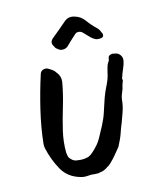

<svg xmlns="http://www.w3.org/2000/svg" viewBox="-70 -617 593 692"><g transform="rotate(-10 227.0 -271.0)"><path d="M336 -483Q339 -479 338.5 -473.5Q338 -468 333 -466Q324 -462 311 -464Q298 -469 289 -477.5Q280 -486 270 -494Q263 -501 253.5 -501Q244 -501 238 -493Q229 -484 221 -474.5Q213 -465 205 -456Q198 -449 187 -448Q176 -447 168 -454Q161 -457 158 -464Q144 -480 159 -495Q172 -507 184.5 -520Q197 -533 209 -545Q225 -563 248 -558Q271 -554 286.5 -536Q302 -518 320 -504Q330 -496 334 -486Q335 -485 335 -484.5Q335 -484 336 -483ZM395 -371Q394 -358 388.5 -342.5Q383 -327 379 -309Q378 -307 379.5 -304.5Q381 -302 380 -300Q379 -296 378.5 -294Q378 -292 376 -285Q375 -272 370 -258Q365 -244 365 -230Q365 -211 359.5 -188.5Q354 -166 349 -149Q345 -138 340 -117Q335 -96 323 -68Q314 -55 304.5 -41Q295 -27 285 -16Q282 -12 278 -8.5Q274 -5 270 -3Q269 -2 268.5 -1.5Q268 -1 268 -1Q257 8 243 11Q239 11 238 13Q234 13 230.5 13.5Q227 14 223 14Q210 13 197.5 15.5Q185 18 173 16Q125 8 100 -28.5Q75 -65 61 -110Q60 -114 59.5 -118Q59 -122 59 -126Q60 -185 69.5 -249.5Q79 -314 93 -375Q95 -385 103.5 -389Q112 -393 121 -390Q130 -386 137.5 -381.5Q145 -377 150 -370Q166 -354 164 -331Q160 -288 151 -245Q142 -202 136 -161Q130 -120 134 -80Q135 -76 136 -71Q137 -66 140 -61Q145 -55 152 -50.5Q159 -46 168 -46Q178 -45 188.5 -46Q199 -47 210 -51Q218 -55 227 -64.5Q236 -74 241 -81Q252 -94 260.5 -113.5Q269 -133 278 -154Q288 -178 293 -200.5Q298 -223 305 -251Q311 -273 320 -295.5Q329 -318 331 -340Q333 -351 334.5 -359.5Q336 -368 340 -375Q344 -380 344 -388Q344 -399 355 -401Q359 -403 363 -402Q367 -401 371 -401Q382 -400 389 -391Q396 -382 395 -371Z"/></g></svg>

Font: Slackside One
Style: Regular
Weight: 400
Version: Version 1.000